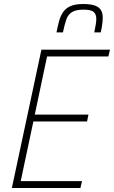

<svg xmlns="http://www.w3.org/2000/svg" viewBox="-20 -935 567 955"><path d="M39 0 186 -688H527L519 -654H214L153 -365H420L413 -331H146L83 -34H388L380 0ZM261 -774Q267 -805 274 -830.5Q281 -856 294 -875Q307 -894 330.5 -904.5Q354 -915 393 -915Q432 -915 453 -907Q474 -899 482.5 -884Q491 -869 491 -849Q491 -833 488.5 -814Q486 -795 481 -774H449Q453 -795 456 -811.5Q459 -828 459 -841Q459 -864 446 -875.5Q433 -887 395 -887Q357 -887 337.5 -874.5Q318 -862 309.5 -837Q301 -812 293 -774Z"/></svg>

Font: Saira SemiCondensed Thin
Style: Italic
Weight: 250
Width: 4
Italic angle: -12°
Designer: Hector Gatti with collaboration of the Omnibus-Type team
Foundry: Omnibus-Type
Version: Version 1.101